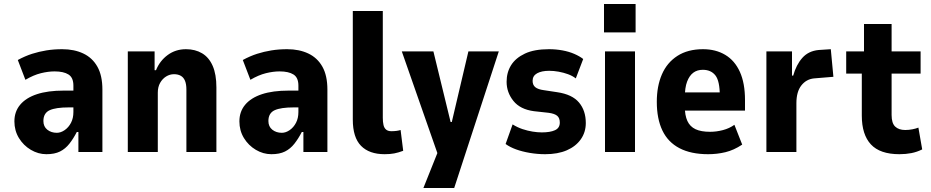

<svg xmlns="http://www.w3.org/2000/svg" viewBox="-20 -760 4655 960"><path d="M212 11Q171 11 134 -11Q97 -33 74.5 -70Q52 -107 52 -153Q52 -202 81 -236.5Q110 -271 164.5 -289Q219 -307 298 -307H364V-223H324Q291 -223 267.5 -219.5Q244 -216 228.5 -209Q213 -202 205 -188.5Q197 -175 197 -155Q197 -127 216.5 -111.5Q236 -96 264 -96Q284 -96 303.5 -109.5Q323 -123 335 -146Q347 -169 347 -200V-332Q347 -372 322.5 -387.5Q298 -403 253 -403Q221 -403 184.5 -394Q148 -385 107 -361L69 -460Q106 -480 140.5 -491Q175 -502 212 -508Q249 -514 291 -514Q351 -514 396.5 -492.5Q442 -471 467 -426.5Q492 -382 492 -312V0H372V-100H364Q347 -67 327 -41.5Q307 -16 280 -2.5Q253 11 212 11Z M619 0V-503H753V-409H760Q779 -456 818.5 -485Q858 -514 910 -514Q956 -514 990.5 -493.5Q1025 -473 1043.5 -430.5Q1062 -388 1062 -323V0H912V-312Q912 -339 905 -356Q898 -373 884 -381Q870 -389 850 -389Q829 -389 810.5 -377.5Q792 -366 780.5 -345.5Q769 -325 769 -297V0Z M1337 11Q1296 11 1259 -11Q1222 -33 1199.5 -70Q1177 -107 1177 -153Q1177 -202 1206 -236.5Q1235 -271 1289.5 -289Q1344 -307 1423 -307H1489V-223H1449Q1416 -223 1392.5 -219.5Q1369 -216 1353.5 -209Q1338 -202 1330 -188.5Q1322 -175 1322 -155Q1322 -127 1341.5 -111.5Q1361 -96 1389 -96Q1409 -96 1428.5 -109.5Q1448 -123 1460 -146Q1472 -169 1472 -200V-332Q1472 -372 1447.5 -387.5Q1423 -403 1378 -403Q1346 -403 1309.5 -394Q1273 -385 1232 -361L1194 -460Q1231 -480 1265.5 -491Q1300 -502 1337 -508Q1374 -514 1416 -514Q1476 -514 1521.5 -492.5Q1567 -471 1592 -426.5Q1617 -382 1617 -312V0H1497V-100H1489Q1472 -67 1452 -41.5Q1432 -16 1405 -2.5Q1378 11 1337 11Z M1903 11Q1826 11 1785 -31Q1744 -73 1744 -162V-705H1894V-171Q1894 -150 1897.5 -135Q1901 -120 1910.5 -112Q1920 -104 1937 -104Q1950 -104 1962 -105.5Q1974 -107 1983 -110L1996 -6Q1972 3 1951.5 7Q1931 11 1903 11Z M2097 180 2187 -45V63L1989 -503H2147L2233 -150H2239L2322 -503H2474L2251 180Z M2706 11Q2667 11 2629 4.5Q2591 -2 2560.5 -13Q2530 -24 2508 -40L2543 -138Q2567 -123 2592.5 -114.5Q2618 -106 2643 -102Q2668 -98 2689 -98Q2731 -98 2755 -109Q2779 -120 2779 -147Q2779 -170 2766 -181Q2753 -192 2723 -196L2650 -204Q2581 -213 2547 -255.5Q2513 -298 2513 -351Q2513 -398 2535.5 -434Q2558 -470 2604.5 -492Q2651 -514 2725 -514Q2760 -514 2792.5 -508Q2825 -502 2851.5 -490.5Q2878 -479 2896 -465L2859 -368Q2842 -381 2820 -389Q2798 -397 2773.5 -401.5Q2749 -406 2726 -406Q2688 -406 2665.5 -393.5Q2643 -381 2643 -356Q2643 -335 2656.5 -324Q2670 -313 2700 -309L2766 -299Q2841 -288 2875 -247.5Q2909 -207 2909 -145Q2909 -99 2884 -63.5Q2859 -28 2814 -8.5Q2769 11 2706 11Z M3000 -598V-740H3158V-598ZM3005 0V-503H3155V0Z M3521 11Q3435 11 3377.5 -19Q3320 -49 3292 -107.5Q3264 -166 3264 -251Q3264 -329 3289.5 -388Q3315 -447 3367 -480.5Q3419 -514 3495 -514Q3559 -514 3606.5 -485.5Q3654 -457 3679.5 -400.5Q3705 -344 3705 -260V-207H3384V-298H3591L3579 -280Q3579 -355 3557 -383Q3535 -411 3494 -411Q3466 -411 3446.5 -396.5Q3427 -382 3415.5 -352Q3404 -322 3404 -271V-228Q3404 -183 3417 -155Q3430 -127 3457.5 -114Q3485 -101 3531 -101Q3562 -101 3594.5 -109.5Q3627 -118 3652 -136L3691 -37Q3649 -9 3607 1Q3565 11 3521 11Z M3812 0V-503H3940V-382H3946Q3961 -436 3991.5 -470.5Q4022 -505 4073 -510L4134 -514L4147 -376L4050 -368Q4011 -364 3986.5 -332.5Q3962 -301 3962 -244V0Z M4477 11Q4380 11 4334.5 -38Q4289 -87 4289 -182V-392H4211V-503H4300V-640H4438V-503H4583V-392H4438V-185Q4438 -144 4456 -127Q4474 -110 4506 -110Q4524 -110 4542 -113.5Q4560 -117 4572 -122L4591 -13Q4565 0 4537 5.5Q4509 11 4477 11Z"/></svg>

Font: Nunito Sans 7pt Condensed ExtraBold
Style: Regular
Weight: 800
Width: 3
Designer: Vernon Adams
Foundry: Vernon Adams
Version: Version 3.101;gftools[0.9.27]